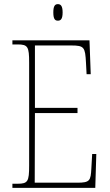

<svg xmlns="http://www.w3.org/2000/svg" viewBox="-20 -909 530 929"><path d="M260 -809C274 -809 283 -817 283 -849C283 -880 274 -889 260 -889C246 -889 238 -880 238 -849C238 -817 246 -809 260 -809ZM40 0H441L446 -164H426L422 -94C419 -35 415 -25 354 -25H148L149 -362H355V-387H149V-689H325C388 -689 392 -680 396 -606L399 -550H419L413 -714H40V-694H65C115 -694 121 -683 121 -606V-108C121 -31 115 -20 65 -20H40Z"/></svg>

Font: Noto Serif Hebrew Condensed Thin
Style: Regular
Weight: 100
Width: 3
Designer: Monotype Design Team
Foundry: Monotype Imaging Inc.
Version: Version 2.004